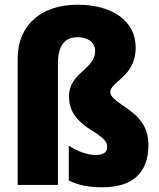

<svg xmlns="http://www.w3.org/2000/svg" viewBox="-20 -785 675 815"><path d="M556 -583C556 -699 453 -765 309 -765C156 -765 55 -679 55 -537V0H226V-517C226 -589 253 -627 309 -627C359 -627 384 -600 384 -569C384 -490 273 -477 273 -377C273 -330 288 -284 362 -236C425 -197 435 -183 435 -159C435 -139 418 -127 386 -127C352 -127 306 -143 272 -167V-19C315 3 361 10 416 10C541 10 610 -51 610 -168C610 -244 575 -287 515 -328C469 -359 448 -376 448 -394C448 -439 556 -459 556 -583Z"/></svg>

Font: Noto Sans Gurmukhi Condensed Black
Style: Regular
Weight: 900
Width: 3
Designer: Jelle Bosma - Monotype Design Team
Foundry: Monotype Imaging Inc.
Version: Version 2.004